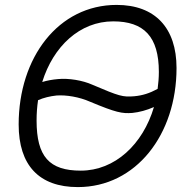

<svg xmlns="http://www.w3.org/2000/svg" viewBox="-20 -746 757 782"><path d="M297 16C534 16 699 -198 699 -469C699 -632 612 -726 455 -726C218 -726 56 -512 56 -239C56 -73 139 16 297 16ZM356 -401C316 -419 259 -428 217 -424C193 -422 172 -418 152 -412C197 -557 305 -659 441 -659C566 -659 627 -597 627 -453C627 -430 625 -407 622 -384C589 -366 560 -357 527 -354C480 -350 466 -354 356 -401ZM309 -51C181 -51 129 -108 129 -255C129 -284 131 -311 135 -338C158 -348 183 -354 210 -357C250 -360 303 -351 346 -332C454 -287 477 -283 519 -286C548 -289 577 -297 607 -310C562 -158 448 -51 309 -51Z"/></svg>

Font: Geist Light
Style: Italic
Weight: 300
Italic angle: -12°
Designer: Basement.studio, Andrés Briganti, Mateo Zaragoza
Foundry: Basement.studio, Vercel, Andrés Briganti, Guido Ferreyra, Mateo Zaragoza
Version: Version 1.500